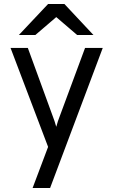

<svg xmlns="http://www.w3.org/2000/svg" viewBox="-20 -752 570 966"><path d="M368 -576 263 -666 158 -576H75L222 -732H304L450 -576ZM144 194 222 -13 33 -511H120L247 -163Q254 -146 263 -114Q272 -146 279 -163L408 -511H497L232 194Z"/></svg>

Font: Overpass
Style: Regular
Weight: 400
Designer: Delve Withrington, Thomas Jockin
Foundry: Delve Fonts
Version: Version 3.000;DELV;Overpass